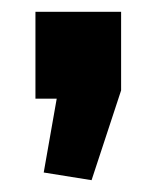

<svg xmlns="http://www.w3.org/2000/svg" viewBox="-20 -167 266 325"><path d="M185 -147V-14L135 138L54 125L76 0H40V-147Z"/></svg>

Font: Pathway Extreme
Style: Bold
Weight: 700
Designer: Eduardo Rodriguez Tunni
Foundry: Eduardo Rodriguez Tunni
Version: Version 1.001;gftools[0.9.26]